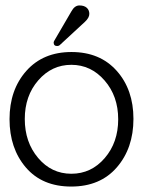

<svg xmlns="http://www.w3.org/2000/svg" viewBox="-20 -679 525 705"><path d="M15 -241.5Q15 -349 76.5 -418.5Q138 -488 242.5 -488Q347 -488 408.5 -419Q470 -350 470 -242.5Q470 -135 409 -64.5Q348 6 241.5 6Q135 6 75 -64Q15 -134 15 -241.5ZM120 -99Q169 -41 242 -41Q315 -41 364.5 -98.5Q414 -156 414 -241Q414 -326 364 -383.5Q314 -441 242 -441Q170 -441 120.5 -384Q71 -327 71 -242Q71 -157 120 -99ZM190 -510Q177 -510 177 -523Q177 -525 179 -529L242 -637Q254 -659 271.5 -659Q289 -659 298.5 -650.5Q308 -642 308 -628Q308 -614 292 -599L200 -514Q196 -510 190 -510Z"/></svg>

Font: Glass Antiqua
Style: Regular
Weight: 400
Version: 1.001